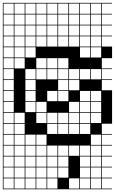

<svg xmlns="http://www.w3.org/2000/svg" viewBox="-20 -1025 809 1352"><path d="M0 307.7V-1004.8H769.2V-1000H697.1V-927.9H769.2V-923.1H697.1V-851H769.2V-846.2H697.1V-774H769.2V-769.2H697.1V-697.1H769.2V-615.4H697.1V-543.3H769.2V-538.5H697.1V-466.3H769.2V-461.5H697.1V-389.4H769.2V-153.8H697.1V-81.7H769.2V-76.9H697.1V-4.8H769.2V0H697.1V72.1H769.2V76.9H697.1V149H769.2V153.8H697.1V226H769.2V230.8H697.1V302.9H769.2V307.7ZM620.2 -927.9H692.3V-1000H620.2ZM158.7 -927.9H230.8V-1000H158.7ZM543.3 -927.9H615.4V-1000H543.3ZM235.6 -927.9H307.7V-1000H235.6ZM312.5 -927.9H384.6V-1000H312.5ZM466.3 -927.9H538.5V-1000H466.3ZM81.7 -927.9H153.8V-1000H81.7ZM389.4 -927.9H461.5V-1000H389.4ZM4.8 -927.9H76.9V-1000H4.8ZM620.2 -851H692.3V-923.1H620.2ZM158.7 -851H230.8V-923.1H158.7ZM235.6 -851H307.7V-923.1H235.6ZM543.3 -851H615.4V-923.1H543.3ZM312.5 -851H384.6V-923.1H312.5ZM81.7 -851H153.8V-923.1H81.7ZM389.4 -851H461.5V-923.1H389.4ZM4.8 -851H76.9V-923.1H4.8ZM466.3 -851H538.5V-923.1H466.3ZM466.3 -774H538.5V-846.2H466.3ZM4.8 -774H76.9V-846.2H4.8ZM389.4 -774H461.5V-846.2H389.4ZM81.7 -774H153.8V-846.2H81.7ZM312.5 -774H384.6V-846.2H312.5ZM543.3 -774H615.4V-846.2H543.3ZM235.6 -774H307.7V-846.2H235.6ZM158.7 -774H230.8V-846.2H158.7ZM620.2 -774H692.3V-846.2H620.2ZM466.3 -697.1H538.5V-769.2H466.3ZM4.8 -697.1H76.9V-769.2H4.8ZM389.4 -697.1H461.5V-769.2H389.4ZM81.7 -697.1H153.8V-769.2H81.7ZM543.3 -697.1H615.4V-769.2H543.3ZM312.5 -697.1H384.6V-769.2H312.5ZM158.7 -697.1H230.8V-769.2H158.7ZM620.2 -697.1H692.3V-769.2H620.2ZM235.6 -697.1H307.7V-769.2H235.6ZM81.7 -620.2H153.8V-692.3H81.7ZM4.8 -620.2H76.9V-692.3H4.8ZM543.3 -620.2H615.4V-692.3H543.3ZM620.2 -620.2H692.3V-692.3H620.2ZM158.7 -620.2H230.8V-692.3H158.7ZM81.7 -543.3H153.8V-615.4H81.7ZM4.8 -543.3H76.9V-615.4H4.8ZM389.4 -543.3H461.5V-615.4H389.4ZM312.5 -543.3H384.6V-615.4H312.5ZM235.6 -543.3H307.7V-615.4H235.6ZM76.9 -538.5H4.8V-466.3H76.9ZM620.2 -466.3H692.3V-538.5H620.2ZM466.3 -466.3H538.5V-538.5H466.3ZM389.4 -466.3H461.5V-538.5H389.4ZM543.3 -466.3H615.4V-538.5H543.3ZM235.6 -466.3H307.7V-538.5H235.6ZM312.5 -466.3H384.6V-538.5H312.5ZM158.7 -466.3H230.8V-538.5H158.7ZM466.3 -389.4H538.5V-461.5H466.3ZM158.7 -389.4H230.8V-461.5H158.7ZM4.8 -389.4H76.9V-461.5H4.8ZM389.4 -389.4H461.5V-461.5H389.4ZM158.7 -312.5H230.8V-384.6H158.7ZM389.4 -312.5H461.5V-384.6H389.4ZM543.3 -312.5H615.4V-384.6H543.3ZM4.8 -312.5H76.9V-384.6H4.8ZM620.2 -312.5H692.3V-384.6H620.2ZM312.5 -312.5H384.6V-384.6H312.5ZM543.3 -235.6H615.4V-307.7H543.3ZM158.7 -235.6H230.8V-307.7H158.7ZM620.2 -235.6H692.3V-307.7H620.2ZM235.6 -235.6H307.7V-307.7H235.6ZM466.3 -235.6H538.5V-307.7H466.3ZM4.8 -235.6H76.9V-307.7H4.8ZM4.8 -158.7H76.9V-230.8H4.8ZM312.5 -158.7H384.6V-230.8H312.5ZM389.4 -158.7H461.5V-230.8H389.4ZM235.6 -158.7H307.7V-230.8H235.6ZM543.3 -158.7H615.4V-230.8H543.3ZM81.7 -158.7H153.8V-230.8H81.7ZM620.2 -158.7H692.3V-230.8H620.2ZM466.3 -158.7H538.5V-230.8H466.3ZM312.5 -81.7H384.6V-153.8H312.5ZM4.8 -81.7H76.9V-153.8H4.8ZM389.4 -81.7H461.5V-153.8H389.4ZM81.7 -81.7H153.8V-153.8H81.7ZM543.3 -81.7H615.4V-153.8H543.3ZM466.3 -81.7H538.5V-153.8H466.3ZM158.7 -4.8H230.8V-76.9H158.7ZM4.8 -4.8H76.9V-76.9H4.8ZM620.2 -4.8H692.3V-76.9H620.2ZM81.7 -4.8H153.8V-76.9H81.7ZM235.6 -4.8H307.7V-76.9H235.6ZM466.3 72.1H538.5V0H466.3ZM312.5 72.1H384.6V0H312.5ZM4.8 72.1H76.9V0H4.8ZM235.6 72.1H307.7V0H235.6ZM620.2 72.1H692.3V0H620.2ZM158.7 72.1H230.8V0H158.7ZM389.4 72.1H461.5V0H389.4ZM81.7 72.1H153.8V0H81.7ZM543.3 72.1H615.4V0H543.3ZM543.3 149H615.4V76.9H543.3ZM389.4 149H461.5V76.9H389.4ZM158.7 149H230.8V76.9H158.7ZM81.7 149H153.8V76.9H81.7ZM312.5 149H384.6V76.9H312.5ZM620.2 149H692.3V76.9H620.2ZM4.8 149H76.9V76.9H4.8ZM235.6 149H307.7V76.9H235.6ZM543.3 226H615.4V153.8H543.3ZM389.4 226H461.5V153.8H389.4ZM158.7 226H230.8V153.8H158.7ZM620.2 226H692.3V153.8H620.2ZM312.5 226H384.6V153.8H312.5ZM235.6 226H307.7V153.8H235.6ZM81.7 226H153.8V153.8H81.7ZM4.8 226H76.9V153.8H4.8ZM158.7 302.9H230.8V230.8H158.7ZM543.3 302.9H615.4V230.8H543.3ZM620.2 302.9H692.3V230.8H620.2ZM466.3 302.9H538.5V230.8H466.3ZM312.5 302.9H384.6V230.8H312.5ZM235.6 302.9H307.7V230.8H235.6ZM81.7 302.9H153.8V230.8H81.7ZM4.8 302.9H76.9V230.8H4.8Z"/></svg>

Font: Jacquarda Bastarda 9 Charted
Style: Regular
Weight: 400
Designer: Sarah Cadigan-Fried
Version: Version 1.000; ttfautohint (v1.8.4.7-5d5b)